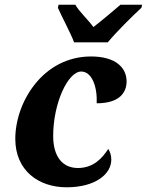

<svg xmlns="http://www.w3.org/2000/svg" viewBox="-20 -786 624 816"><path d="M295 -606H438C477 -653 541 -716 581 -753L584 -766H492C462 -740 412 -698 377 -671C354 -703 317 -736 300 -766H229L226 -753C241 -718 281 -644 295 -606ZM263 10C388 10 453 -48 453 -107C453 -127 447 -143 440 -153C413 -111 375 -72 311 -72C246 -72 206 -120 206 -208C206 -348 269 -482 325 -482C370 -482 394 -419 391 -347C487 -347 518 -392 518 -440C518 -498 472 -546 367 -546C162 -546 45 -351 45 -196C45 -61 144 10 263 10Z"/></svg>

Font: Noto Serif SemiCondensed Extra
Style: Italic
Weight: 800
Width: 4
Italic angle: -12°
Designer: Monotype Design Team
Foundry: Monotype Imaging Inc.
Version: Version 1.901